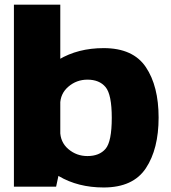

<svg xmlns="http://www.w3.org/2000/svg" viewBox="-20 -805 738 828"><path d="M40 0H222L240 -84V-785H40ZM427 3.5Q554 3.5 609 -79.5Q664 -162.5 664 -298Q664 -433.5 609 -515.5Q554 -597.5 427 -597.5Q316.5 -597.5 233.5 -548Q150.5 -498.5 150.5 -435.5L239.5 -353.5Q239.5 -401 274.8 -431.2Q310 -461.5 357 -461.5Q408.5 -461.5 435.2 -429.5Q462 -397.5 462 -297Q462 -194.5 435.2 -163.2Q408.5 -132 357 -132Q310 -132 274.8 -162Q239.5 -192 239.5 -241L150.5 -158Q150.5 -94.5 233.5 -45.5Q316.5 3.5 427 3.5Z"/></svg>

Font: Anybody Thin ExtraBold
Style: Regular
Weight: 800
Version: Version 1.113;gftools[0.9.25]